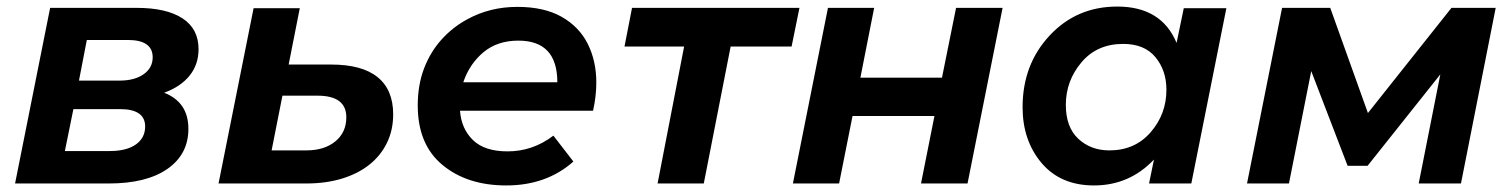

<svg xmlns="http://www.w3.org/2000/svg" viewBox="-20 -560 4611 586"><path d="M133 -536H397Q488 -536 537 -504Q586 -472 586 -410Q586 -363 558.5 -329Q531 -295 481 -277Q555 -248 555 -167Q555 -89 491 -44.5Q427 0 312 0H26ZM345 -314Q391 -314 418.5 -333.5Q446 -353 446 -385Q446 -438 370 -438H245L221 -314ZM315 -99Q366 -99 394.5 -119Q423 -139 423 -174Q423 -227 346 -227H204L178 -99Z M991 -363Q1085 -363 1132.5 -324.5Q1180 -286 1180 -211Q1180 -163 1161 -124Q1142 -85 1107.5 -57.5Q1073 -30 1024 -15Q975 0 915 0H647L754 -535H895L861 -363ZM915 -101Q970 -101 1003.5 -128.5Q1037 -156 1037 -202Q1037 -268 949 -268H842L809 -101Z M1525 6Q1406 6 1330.5 -56.5Q1255 -119 1255 -238Q1255 -300.5 1274.2 -351Q1293.5 -401.5 1327.5 -439.2Q1361.5 -477 1406 -501Q1475 -539 1559 -539Q1640.5 -539 1694 -508.8Q1747.5 -478.5 1773.8 -426.2Q1800 -374 1800 -308Q1800 -266 1790 -222H1384Q1388 -167 1423.5 -132.5Q1459 -98 1529 -98Q1606 -98 1669 -146L1730 -67Q1648 6 1525 6ZM1681 -309Q1681 -436 1562 -436Q1498 -436 1455.5 -400.5Q1413 -365 1394 -309Z M1987 0 2068 -418H1886L1909 -536H2420L2396 -418H2210L2128 0Z M2507 -536H2648L2606 -323H2855L2898 -536H3040L2933 0H2791L2832 -206H2582L2541 0H2400Z M3319 6Q3217 6 3159 -62.5Q3101 -131 3101 -233Q3101 -363 3183.5 -451.5Q3266 -540 3390 -540Q3525 -540 3571 -429L3593 -535H3723L3616 0H3487L3502 -73Q3427 6 3319 6ZM3366 -101Q3444 -101 3492 -156.5Q3540 -212 3540 -286Q3540 -345 3506.5 -385.5Q3473 -426 3408 -426Q3328 -426 3280.5 -369.5Q3233 -313 3233 -240Q3233 -172 3271 -136.5Q3309 -101 3366 -101Z M3893 -536H4040L4155 -215L4410 -536H4545L4439 0H4310L4376 -333L4154 -54H4093L3982 -343L3914 0H3786Z"/></svg>

Font: Argentum Sans Medium
Style: Italic
Weight: 500
Italic angle: -11°
Designer: Julieta Ulanovsky (font), Cristiano Sobral (main changes and remaster)
Foundry: Julieta Ulanovsky (font), Cristiano Sobral (main changes and remaster)
Version: Version 2.007;June 15, 2022;FontCreator 14.0.0.2814 64-bit; 